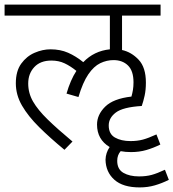

<svg xmlns="http://www.w3.org/2000/svg" viewBox="-20 -642 756 837"><path d="M200 -427Q243 -427 277 -412Q311 -397 343 -371Q390 -420 459 -427V-574H0V-622H680V-574H512V-424Q553 -415 584.5 -381.5Q616 -348 616 -282Q616 -250 610.5 -225Q605 -200 598 -180Q516 -175 485 -151.5Q454 -128 454 -95Q454 -58 481 -42.5Q508 -27 549 -27Q579 -27 603 -33.5Q627 -40 662 -56L679 -12Q649 3 618 12Q587 21 551 21Q527 21 506 17Q491 34 491 59Q491 96 518 111.5Q545 127 586 127Q617 127 641 120.5Q665 114 699 98L716 142Q686 157 655 166Q624 175 589 175Q516 175 478.5 141.5Q441 108 440 54Q441 24 458 -1Q403 -34 403 -99Q403 -142 438.5 -177Q474 -212 553 -221Q557 -235 559.5 -250Q562 -265 562 -283Q562 -333 538 -356.5Q514 -380 475 -380Q445 -380 417 -366.5Q389 -353 365 -318Q341 -283 322 -219L270 -234Q287 -293 313 -333Q287 -354 261.5 -366Q236 -378 204 -378Q156 -378 129.5 -349.5Q103 -321 103 -278Q103 -236 124 -199.5Q145 -163 187.5 -121.5Q230 -80 296 -25L261 11Q198 -41 150.5 -88Q103 -135 76 -181.5Q49 -228 49 -279Q49 -332 72.5 -364.5Q96 -397 131 -412Q166 -427 200 -427Z"/></svg>

Font: RS Noto Sans Light
Style: Regular
Weight: 300
Designer: Monotype Design Team
Foundry: Monotype Imaging Inc.
Version: Version 3.10